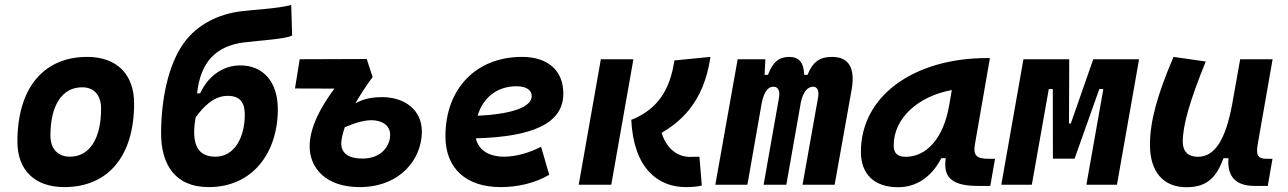

<svg xmlns="http://www.w3.org/2000/svg" viewBox="-20 -762 5313 792"><path d="M245.1 9.8C426.3 9.8 533.2 -118.2 533.2 -335C533.2 -456.1 461.4 -527.3 339.8 -527.3C158.7 -527.3 51.8 -397.5 51.8 -177.7C51.8 -60.1 123.5 9.8 245.1 9.8ZM268.6 -115.7C217.8 -115.7 188 -148.4 188 -203.6C188 -328.1 236.8 -401.9 318.8 -401.9C368.2 -401.9 397 -369.1 397 -314C397 -189.5 349.1 -115.7 268.6 -115.7Z M841.3 9.8C1022 9.8 1126 -131.8 1126 -311C1126 -424.8 1065.4 -492.2 971.2 -492.2C908.7 -492.2 843.8 -458 805.7 -377.4L793 -376.5C806.6 -504.4 869.1 -571.8 985.4 -586.9C1050.3 -595.2 1161.6 -601.1 1185.1 -615.7L1181.2 -741.7C1126 -726.1 1022.9 -722.2 969.2 -714.8C880.9 -702.6 795.9 -662.1 740.7 -587.9C671.9 -495.6 644.5 -344.2 644.5 -212.4C644.5 -87.4 698.7 9.8 841.3 9.8ZM869.1 -115.7C822.8 -115.7 761.2 -133.8 787.1 -277.8C820.3 -323.7 862.8 -366.7 919.4 -366.7C978 -366.7 989.7 -329.1 989.7 -288.1C989.7 -197.8 948.7 -115.7 869.1 -115.7Z M1463.4 9.8C1630.9 9.8 1720.2 -106 1720.2 -219.2C1720.2 -310.1 1647.5 -361.3 1556.2 -361.3C1500.5 -361.3 1470.2 -349.1 1445.8 -335.4C1466.3 -371.6 1490.2 -407.7 1517.1 -444.3L1492.7 -518.6L1216.3 -517.6L1196.8 -397L1359.4 -396.5C1305.2 -322.8 1257.3 -238.8 1257.3 -157.7C1257.3 -71.8 1321.3 9.8 1463.4 9.8ZM1402.3 -237.3C1451.7 -258.3 1485.8 -266.1 1512.2 -266.1C1550.8 -266.1 1589.4 -248.5 1589.4 -205.6C1589.4 -163.6 1556.6 -107.9 1475.1 -107.9C1421.4 -107.9 1387.7 -127.4 1387.7 -170.4C1387.7 -187.5 1393.1 -210 1402.3 -237.3Z M2059.6 -115.7C1995.6 -115.7 1953.6 -143.6 1942.9 -191.4C2178.7 -197.8 2303.7 -253.4 2303.7 -376C2303.7 -471.2 2240.2 -527.3 2133.3 -527.3C1943.8 -527.3 1817.4 -396.5 1817.4 -199.7C1817.4 -67.9 1902.3 9.8 2045.4 9.8C2109.9 9.8 2183.6 -4.4 2245.6 -41L2211.9 -156.7C2162.6 -130.9 2106.4 -115.7 2059.6 -115.7ZM1950.2 -284.7C1972.2 -359.4 2031.2 -406.2 2109.9 -406.2C2150.4 -406.2 2173.3 -391.1 2173.3 -365.7C2173.3 -320.3 2091.3 -291 1950.2 -284.7Z M2808.6 9.8C2837.9 9.8 2855.5 7.8 2875 3.4L2865.2 -115.2C2856.4 -115.7 2851.6 -115.2 2845.2 -115.2C2840.3 -114.7 2834.5 -114.7 2825.7 -114.7C2793.5 -114.7 2735.8 -130.4 2709 -213.9C2779.3 -255.4 2882.8 -333 2910.6 -527.3L2761.7 -512.7C2744.6 -393.6 2693.8 -311 2584 -267.6C2593.3 -68.4 2693.8 9.8 2808.6 9.8ZM2367.2 0H2501.5L2592.8 -517.6H2458.5Z M3137.2 -517.6H3022.9L2930.7 0H3063L3122.6 -339.8C3132.3 -382.8 3147.5 -404.3 3169.9 -404.3C3189.9 -404.3 3198.2 -387.7 3193.4 -359.4L3129.9 0H3223.6L3283.7 -340.8C3293 -383.3 3311.5 -404.3 3334 -404.3C3351.6 -404.3 3359.4 -387.7 3354.5 -359.4L3290.5 0H3422.9L3492.7 -390.6C3508.8 -481 3482.4 -527.3 3411.6 -527.3C3362.8 -527.3 3332 -507.3 3311 -453.1H3297.4C3295.9 -504.4 3274.9 -527.3 3236.3 -527.3C3193.4 -527.3 3167.5 -506.3 3147.9 -453.1H3133.8Z M3684.6 10.3C3760.3 10.3 3823.2 -32.2 3862.8 -109.4H3880.9C3874.5 -54.2 3879.4 4.9 4011.7 4.9H4064.9L4084.5 -106.9H4061C4007.3 -106.9 3993.7 -120.6 4001.5 -166.5L4063.5 -522.5H4051.3C3754.9 -522.5 3531.2 -370.1 3531.2 -135.3C3531.2 -43 3586.9 10.3 3684.6 10.3ZM3716.3 -115.2C3682.1 -115.2 3666.5 -129.9 3666.5 -162.1C3666.5 -275.4 3768.1 -365.2 3906.2 -390.6L3895 -325.7C3871.6 -191.4 3801.8 -115.2 3716.3 -115.2Z M4110.4 0H4236.3L4306.2 -394.5H4322.8L4323.2 -107.4H4412.6L4514.6 -394.5H4531.2L4461.4 0H4587.4L4678.7 -517.6H4489.7L4397 -252.4H4389.6L4390.6 -517.6H4201.7Z M4874.5 10.3C4962.9 10.3 4999 -34.7 5026.9 -109.4H5047.4C5041.5 -32.7 5077.6 4.9 5156.2 4.9H5209.5L5229 -106.9H5205.6C5169.4 -106.9 5160.2 -120.6 5168 -166.5L5229.5 -517.6H5095.7L5061.5 -325.2V-325.7C5035.2 -189.5 4993.2 -115.2 4920.9 -115.2C4881.3 -115.2 4858.9 -137.7 4858.9 -176.8C4858.9 -246.1 4887.7 -345.2 4953.6 -508.3L4820.8 -527.3C4752.4 -367.7 4723.6 -259.3 4723.6 -164.6C4723.6 -53.7 4778.3 10.3 4874.5 10.3Z"/></svg>

Font: Cascadia Code
Style: Bold Italic
Weight: 700
Italic angle: -10°
Monospace: yes
Designer: Aaron Bell
Foundry: Saja Typeworks
Version: Version 2404.023